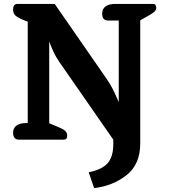

<svg xmlns="http://www.w3.org/2000/svg" viewBox="-20 -715 865 983"><path d="M434 167Q501 154 530.5 121Q560 88 560 23V0L283 -399Q267 -422 256.5 -444Q246 -466 232 -502V-84L280 -64Q304 -54 314 -44.5Q324 -35 324 -20Q324 -10 320 -5Q316 0 305 0H76Q62 0 54.5 -9Q47 -18 47 -35Q47 -60 65 -72.5Q83 -85 113 -85H122V-604L109 -609Q73 -623 60 -634.5Q47 -646 47 -666Q47 -681 53 -688Q59 -695 69 -695H260L522 -317Q543 -287 555.5 -262.5Q568 -238 576.5 -218Q585 -198 588 -192V-610H532Q518 -610 510.5 -619Q503 -628 503 -645Q503 -670 521 -682.5Q539 -695 569 -695H761Q772 -695 776 -690Q780 -685 780 -675Q780 -663 768 -653Q756 -643 730 -629L698 -611V20Q698 126 628 181.5Q558 237 462 248Z"/></svg>

Font: Maitree
Style: Bold
Weight: 700
Designer: CadsonDemak Team
Foundry: CadsonDemak
Version: Version 1.002